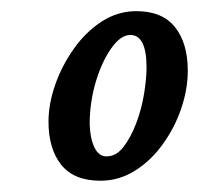

<svg xmlns="http://www.w3.org/2000/svg" viewBox="-20 -565 358 346"><path d="M161.1 -239.3Q113.3 -239.3 90.3 -268.1Q67.4 -296.9 67.4 -345.7Q67.4 -377.9 79.6 -412.6Q91.8 -447.3 113.3 -477.5Q134.8 -507.8 163.6 -526.4Q192.4 -544.9 225.6 -544.9Q272.5 -544.9 295.4 -516.1Q318.4 -487.3 318.4 -437.5Q318.4 -404.3 306.6 -369.6Q294.9 -335 273.4 -305.2Q252 -275.4 223.1 -257.3Q194.3 -239.3 161.1 -239.3ZM171.9 -283.2Q189.5 -283.2 202.6 -300.3Q215.8 -317.4 225.6 -343.3Q235.4 -369.1 239.7 -396.5Q244.1 -423.8 244.1 -443.4Q244.1 -502 214.8 -502Q197.3 -502 180.2 -477.5Q163.1 -453.1 152.3 -416.5Q141.6 -379.9 141.6 -340.8Q142.6 -314.5 150.4 -298.8Q158.2 -283.2 171.9 -283.2Z"/></svg>

Font: Crimson Text SemiBold
Style: Italic
Weight: 600
Italic angle: -11°
Designer: Sebastian Kosch
Foundry: Sebastian Kosch
Version: Version 1.100; ttfautohint (v1.8.4)